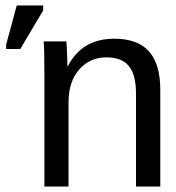

<svg xmlns="http://www.w3.org/2000/svg" viewBox="-20 -679 640 699"><path d="M475.1 0V-339.4Q475.1 -405.8 449.5 -438Q423.8 -470.2 367.7 -470.2Q307.1 -470.2 268.3 -426Q229.5 -381.8 229.5 -306.2V0H141.6V-415.5Q141.6 -507.8 138.7 -528.3H221.7Q222.2 -525.9 222.7 -515.1Q223.1 -504.4 223.9 -490.5Q224.6 -476.6 225.6 -438H227.1Q278.3 -538.1 396 -538.1Q480.5 -538.1 522 -492.4Q563.5 -446.8 563.5 -352.1V0ZM2.4 -500.5V-516.6L41 -659.2H137.2V-641.1L53.7 -500.5Z"/></svg>

Font: Courier New
Style: Regular
Weight: 400
Designer: Steve Matteson
Foundry: Ascender Corporation
Version: Version 2.00.3